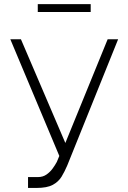

<svg xmlns="http://www.w3.org/2000/svg" viewBox="-20 -922 637 952"><path d="M119 9.9V-44H168Q192.5 -44 210.4 -56.5Q228.3 -68.9 240.9 -86.3Q253.6 -103.7 261.7 -119L274.1 -148.8L31.2 -727.3H83.8L304 -213.1L513.8 -727.3H565.7L313.6 -101.9Q300.8 -71.7 285.5 -46.3Q270.2 -21 241.8 -5.5Q213.4 9.9 160.9 9.9ZM429.7 -901.6V-862.6H167.3V-901.6Z"/></svg>

Font: Inter UI Extra Light
Style: Regular
Weight: 200
Designer: Rasmus Andersson
Foundry: rsms
Version: 3.2;8d6f07862